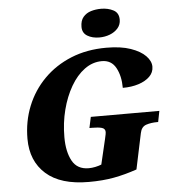

<svg xmlns="http://www.w3.org/2000/svg" viewBox="-62 -999 972 1066"><g transform="rotate(-5 424.5 -466.0)"><path d="M390 10Q233 10 152 -62Q71 -134 71 -258Q71 -355 105 -439.5Q139 -524 202.5 -588Q266 -652 354 -688Q442 -724 551 -724Q632 -724 686.5 -705Q741 -686 769 -657Q797 -628 797 -597Q797 -565 773.5 -542Q750 -519 711 -506.5Q672 -494 623 -494Q623 -560 598 -606Q573 -652 520 -652Q468 -652 423.5 -619.5Q379 -587 346 -530Q313 -473 294.5 -401Q276 -329 276 -249Q276 -168 304 -117Q332 -66 396 -66Q414 -66 433 -70Q452 -74 467 -80L500 -220Q504 -236 505.5 -245.5Q507 -255 507 -258Q507 -277 488 -282.5Q469 -288 435 -288H419L432 -349H814L802 -288H797Q762 -288 735 -279Q708 -270 701 -235L659 -36Q592 -13 530 -1.5Q468 10 390 10ZM518 -784Q479 -784 451.5 -800.5Q424 -817 424 -851Q424 -886 441 -906Q458 -926 484.5 -934Q511 -942 541 -942Q579 -942 609 -926.5Q639 -911 639 -873Q639 -845 621.5 -825Q604 -805 576.5 -794.5Q549 -784 518 -784Z"/></g></svg>

Font: Noto Serif Black
Style: Italic
Weight: 900
Italic angle: -12°
Designer: Monotype Design Team
Foundry: Monotype Imaging Inc.
Version: Version 2.013